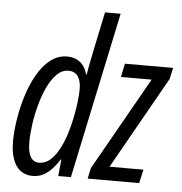

<svg xmlns="http://www.w3.org/2000/svg" viewBox="-54 -812 829 873"><g transform="rotate(5 360.5 -375.0)"><path d="M127 9.8Q94.2 9.8 71.3 -7.3Q48.3 -24.4 36.4 -57.9Q24.4 -91.3 24.4 -139.2Q24.4 -183.6 32.7 -237.5Q41 -291.5 57.6 -345.7Q74.2 -399.9 99.6 -445.1Q125 -490.2 159.4 -517.6Q193.8 -544.9 236.8 -544.9Q260.7 -544.9 279.3 -536.1Q297.9 -527.3 310.5 -510.7Q323.2 -494.1 328.6 -470.7H331.5Q334.5 -487.8 337.6 -504.6Q340.8 -521.5 344 -537.6Q347.2 -553.7 350.1 -568.4L390.1 -759.8H461.4L300.8 0H243.2L250.5 -76.2H248.5Q230.5 -48.8 211.9 -29.5Q193.4 -10.3 172.6 -0.2Q151.9 9.8 127 9.8ZM150.9 -52.7Q178.7 -52.7 200.7 -71.8Q222.7 -90.8 240 -122.8Q257.3 -154.8 269.8 -193.4Q282.2 -231.9 290 -271.2Q297.9 -310.5 301.8 -345Q305.7 -379.4 305.7 -401.9Q305.7 -439.9 291.3 -460.4Q276.9 -481 247.6 -481Q218.8 -481 195.1 -457.5Q171.4 -434.1 153.3 -395.8Q135.3 -357.4 123 -312Q110.8 -266.6 104.7 -222.2Q98.6 -177.7 98.6 -142.6Q98.6 -96.7 111.8 -74.7Q125 -52.7 150.9 -52.7ZM377.4 0 387.7 -48.8 627.9 -473.6H487.8L500.5 -535.2H720.7L709 -483.4L471.7 -62.5H626.5L612.3 0Z"/></g></svg>

Font: Open Sans Condensed
Style: Italic
Weight: 400
Width: 3
Italic angle: -12°
Designer: Monotype Design Team
Foundry: Monotype Imaging Inc.
Version: Version 3.000